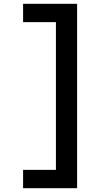

<svg xmlns="http://www.w3.org/2000/svg" viewBox="-20 -843 540 1006"><path d="M101 143V47H273V-727H101V-823H384V143Z"/></svg>

Font: Iosevka Curly Slab
Style: Bold
Weight: 700
Monospace: yes
Designer: Belleve Invis
Foundry: Belleve Invis
Version: Version 22.1.2; ttfautohint (v1.8.4)